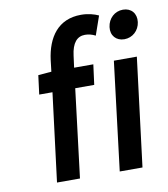

<svg xmlns="http://www.w3.org/2000/svg" viewBox="-81 -787 750 856"><g transform="rotate(-10 294.0 -359.0)"><path d="M169 -491 109 -486 98 -400H158L108 0H212L261 -400H347L359 -491H272L279 -544C286 -601 309 -627 345 -627C360 -627 377 -623 392 -615L422 -701C403 -710 375 -718 343 -718C239 -718 188 -644 175 -542ZM515 -577C552 -577 582 -604 587 -642C592 -681 568 -708 531 -708C494 -708 464 -681 459 -642C454 -604 478 -577 515 -577ZM392 0H495L556 -491H452Z"/></g></svg>

Font: Falling Sky
Style: CondObl
Weight: 400
Designer: Paul D. Hunt
Foundry: Adobe Systems Incorporated
Version: Version 1.02